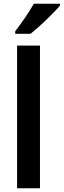

<svg xmlns="http://www.w3.org/2000/svg" viewBox="-20 -1003 340 1023"><path d="M300 -974V-983H160C136 -938 93 -879 61 -836V-823H143C190 -860 269 -936 300 -974ZM193 0V-760H71V0Z"/></svg>

Font: Noto Sans Lao Looped SemiCondensed SemiBold
Style: Regular
Weight: 600
Width: 4
Designer: Mark Frömberg, Ben Mitchell
Foundry: The Fontpad Ltd
Version: Version 1.002